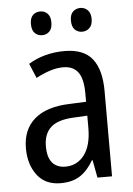

<svg xmlns="http://www.w3.org/2000/svg" viewBox="-53 -762 565 813"><g transform="rotate(-5 230.0 -356.0)"><path d="M236 -546Q318 -546 354.5 -499.5Q391 -453 391 -363V0H329L315 -75H312Q287 -32 254.5 -11Q222 10 172 10Q107 10 72.5 -35.5Q38 -81 38 -150Q38 -229 89 -273.5Q140 -318 239 -321L309 -324V-359Q309 -422 288 -450Q267 -478 225 -478Q197 -478 168 -468.5Q139 -459 109 -443L83 -505Q115 -525 154 -535.5Q193 -546 236 -546ZM252 -262Q183 -259 153 -231Q123 -203 123 -151Q123 -103 143 -80.5Q163 -58 198 -58Q248 -58 278.5 -98Q309 -138 309 -213V-265ZM105 -672Q105 -698 117.5 -710Q130 -722 149 -722Q167 -722 179.5 -709.5Q192 -697 192 -672Q192 -646 179.5 -633.5Q167 -621 149 -621Q130 -621 117.5 -633.5Q105 -646 105 -672ZM275 -672Q275 -698 288 -710Q301 -722 319 -722Q337 -722 350 -709.5Q363 -697 363 -672Q363 -646 350 -633.5Q337 -621 319 -621Q300 -621 287.5 -633.5Q275 -646 275 -672Z"/></g></svg>

Font: Noto Sans Gurmukhi Condensed
Style: Regular
Weight: 400
Width: 3
Designer: Jelle Bosma - Monotype Design Team
Foundry: Monotype Imaging Inc.
Version: Version 2.004; ttfautohint (v1.8.4.7-5d5b)